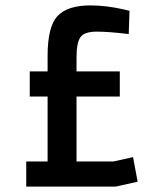

<svg xmlns="http://www.w3.org/2000/svg" viewBox="-20 -690 600 710"><path d="M456 -564Q383 -573 337.5 -573Q292 -573 277.5 -552.5Q263 -532 263 -478V-426H423V-333H263V-93H400L472 -109L489 -18L408 0H77V-93H156V-333H90V-426H156V-483Q156 -592 193 -631Q230 -670 314 -670Q373 -670 438 -655L459 -650Z"/></svg>

Font: TitilliumWebSemiBold
Style: Bold
Weight: 600
Version: Version 1.001;PS 57.000;hotconv 1.0.70;makeotf.lib2.5.55311